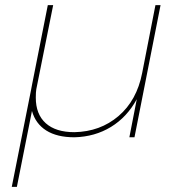

<svg xmlns="http://www.w3.org/2000/svg" viewBox="-20 -537 708 751"><path d="M608 -517 506 0H486L515 -149Q477 -79 414 -40.5Q351 -2 271 0Q203 0 161 -26.5Q119 -53 105 -103L46 194H26L102 -188L105 -204L167 -517H188L122 -188Q120 -177 120 -155Q120 -90 159 -55Q198 -20 271 -20Q372 -22 443.5 -83Q515 -144 536 -251L588 -517Z"/></svg>

Font: TypoPRO Montserrat Alternates
Style: Italic
Weight: 250
Italic angle: -11.3°
Designer: Julieta Ulanovsky
Foundry: Julieta Ulanovsky
Version: Version 6.001